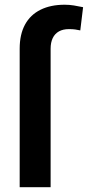

<svg xmlns="http://www.w3.org/2000/svg" viewBox="-20 -780 366 800"><path d="M190.9 0H62V-577.1Q62 -636.7 84.2 -677.5Q106.4 -718.3 148.7 -739.3Q190.9 -760.3 249.5 -760.3Q269 -760.3 287.6 -757.3Q306.2 -754.4 326.2 -750L314.5 -653.3Q304.2 -655.8 293.2 -657.2Q282.2 -658.7 267.1 -658.7Q242.7 -658.7 225.6 -649.2Q208.5 -639.6 199.7 -621.3Q190.9 -603 190.9 -577.1Z"/></svg>

Font: Roboto SemiBold
Style: Regular
Weight: 600
Designer: Christian Robertson
Foundry: Google
Version: Version 3.009; 2024